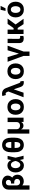

<svg xmlns="http://www.w3.org/2000/svg" viewBox="2750 -3576 1030 6570"><g transform="rotate(-90 3265.0 -291.0)"><path d="M269.7 -420.9H338.7Q414.3 -420.9 466.5 -391.8Q518.8 -362.7 545.9 -314.4Q573.1 -266.1 572.7 -207.8Q573.1 -144.5 543.3 -96Q513.5 -47.5 462.7 -20Q412 7.4 349.4 7.4Q312.5 7.4 277.4 -3.2Q242.3 -13.9 211.1 -39.8L206.4 -38.1V-228.3Q206.9 -198.6 220.1 -173.9Q233.2 -149.1 258.2 -134.2Q283.1 -119.3 318 -119.3Q351.8 -119.3 376.3 -132.9Q400.9 -146.5 414.5 -169.5Q428.1 -192.5 428.1 -220.7Q428.1 -251.7 412.9 -273.7Q397.8 -295.8 372.6 -307.5Q347.4 -319.1 316.6 -318.9H269.7ZM304.7 -737.3Q352.2 -737.3 394.8 -723.7Q437.4 -710.2 470.5 -684.6Q503.6 -659.1 522.5 -623.2Q541.4 -587.4 541.4 -542.4Q541.9 -491.6 516.3 -443.5Q490.6 -395.4 442 -364.4Q393.4 -333.3 324 -333H269.7V-428.7H302.1Q337.8 -428.9 358.1 -442.9Q378.3 -456.9 387.1 -477.7Q395.8 -498.4 395.5 -518.4Q395.8 -556.3 371 -581Q346.3 -605.6 304.7 -605.3Q262.6 -605.6 234.8 -579.2Q206.9 -552.8 206.4 -504.7V204.1H60.7V-514.1Q61 -582.5 93.6 -632.5Q126.1 -682.5 181.5 -709.9Q236.9 -737.3 304.7 -737.3Z M885 11.7Q816.3 11 763.1 -25.1Q709.9 -61.3 679.7 -125.3Q649.5 -189.4 649 -272.5Q649.5 -355.9 681 -418.8Q712.4 -481.8 766.3 -517.3Q820.1 -552.7 886.9 -552.7Q953.3 -552.7 1000.8 -517.8Q1048.2 -482.8 1070.9 -424.4H1117L1154.3 -274.4L1220.9 0H1104.7L1042 -274.4Q1036.6 -301.5 1027.1 -329.2Q1017.5 -356.8 1002 -380.1Q986.5 -403.3 964.3 -417.9Q942 -432.4 911.5 -432.4Q875.6 -432.4 849.8 -412.1Q823.9 -391.7 810.1 -356Q796.3 -320.3 796.3 -273.8Q796.3 -227.1 810.3 -190.3Q824.3 -153.6 849.4 -132.7Q874.4 -111.7 907.2 -111.5Q935.6 -111.5 958.2 -126.6Q980.7 -141.7 997.6 -165.8Q1014.6 -189.9 1025.6 -217.9Q1036.7 -245.8 1042 -271.5L1099.2 -545.9H1213.7L1154.3 -271.5L1117 -124.2H1072.9Q1058.4 -85.5 1033 -54.8Q1007.6 -24 971 -6.2Q934.4 11.7 885 11.7Z M1774.7 -419.9V-306.1H1412.8V-419.9ZM1838.2 -425.2V-300.2Q1837.9 -194.4 1806.5 -125.6Q1775.2 -56.8 1719.8 -23.5Q1664.4 9.8 1590.7 9.8Q1516.2 9.8 1459.7 -23.5Q1403.1 -56.8 1371.6 -125.6Q1340 -194.4 1340.3 -300.2V-425.2Q1340 -530.2 1371.5 -598.7Q1402.9 -667.2 1459 -700.9Q1515 -734.6 1588.8 -734.6Q1662.5 -734.6 1718.6 -701Q1774.6 -667.5 1806.2 -599Q1837.9 -530.5 1838.2 -425.2ZM1691.3 -281.1V-446.7Q1691.2 -506.7 1678.5 -543.4Q1665.8 -580.1 1642.9 -596.6Q1619.9 -613.1 1588.8 -613.1Q1539.3 -613.1 1513 -572.6Q1486.7 -532 1487 -446.7V-281.1Q1486.7 -192.9 1513.4 -152.6Q1540.1 -112.3 1590.7 -112.3Q1621.3 -112.3 1643.8 -128.7Q1666.2 -145 1678.7 -182Q1691.2 -218.9 1691.3 -281.1Z M1978.2 197.7V-545.9H2129.2V-232Q2129.4 -199.5 2144.8 -174.3Q2160.3 -149.1 2187.6 -135.1Q2214.9 -121.1 2250.7 -121.1Q2287 -121.1 2314.4 -135.2Q2341.8 -149.3 2357.2 -174.4Q2372.7 -199.5 2372.4 -232V-545.9H2523.7V0H2378.2V-77.5H2373.9Q2357.8 -42.2 2324.7 -22.6Q2291.5 -2.9 2250.7 -3.1Q2209.8 -2.9 2177 -22.6Q2144.2 -42.2 2127.6 -77.5H2122.8V197.7Z M2890.6 10.5Q2807.8 10.5 2747.6 -24.8Q2687.4 -60.1 2654.9 -123.4Q2622.5 -186.7 2622.5 -270.7Q2622.5 -355.3 2654.9 -418.7Q2687.4 -482.1 2747.6 -517.4Q2807.8 -552.7 2890.6 -552.7Q2973.6 -552.7 3033.8 -517.4Q3094 -482.1 3126.6 -418.7Q3159.2 -355.3 3159.2 -270.7Q3159.2 -186.7 3126.6 -123.4Q3094 -60.1 3033.8 -24.8Q2973.6 10.5 2890.6 10.5ZM2891.2 -107.4Q2929.1 -107.4 2954.4 -128.6Q2979.7 -149.8 2992.6 -187Q3005.5 -224.1 3005.5 -271.3Q3005.5 -319.1 2992.6 -356Q2979.7 -392.8 2954.4 -413.8Q2929.1 -434.8 2891.2 -434.8Q2853.2 -434.8 2827.6 -413.8Q2802 -392.8 2789.1 -356Q2776.2 -319.1 2776.2 -271.3Q2776.2 -224.1 2789.1 -187Q2802 -149.8 2827.6 -128.6Q2853.2 -107.4 2891.2 -107.4Z M3720.6 9Q3671.2 8.8 3634.5 -16Q3597.9 -40.8 3579 -89.1L3486.8 -352.9L3426.9 -502.1L3406.5 -552.7Q3394.4 -583.2 3381.5 -597.8Q3368.6 -612.3 3349.2 -613.7Q3329.9 -615 3297.6 -605.9L3263.8 -722.9Q3282.1 -729.7 3301.9 -733.5Q3321.7 -737.3 3344.6 -737.3Q3412.4 -737.3 3461.3 -703.1Q3510.3 -668.9 3534.7 -603.9L3700.9 -166Q3713 -135.1 3722.8 -121.9Q3732.5 -108.8 3752.1 -108.6Q3760.5 -109 3766.9 -110.5L3780.2 1.2Q3770.2 4.3 3753 6.6Q3735.7 9 3720.6 9ZM3222.6 0 3439 -572.9 3533.5 -324.6H3489.6L3378.4 0Z M4111.8 10.5Q4029 10.5 3968.8 -24.8Q3908.6 -60.1 3876.1 -123.4Q3843.7 -186.7 3843.7 -270.7Q3843.7 -355.3 3876.1 -418.7Q3908.6 -482.1 3968.8 -517.4Q4029 -552.7 4111.8 -552.7Q4194.8 -552.7 4255 -517.4Q4315.2 -482.1 4347.8 -418.7Q4380.4 -355.3 4380.4 -270.7Q4380.4 -186.7 4347.8 -123.4Q4315.2 -60.1 4255 -24.8Q4194.8 10.5 4111.8 10.5ZM4112.4 -107.4Q4150.3 -107.4 4175.6 -128.6Q4200.9 -149.8 4213.8 -187Q4226.7 -224.1 4226.7 -271.3Q4226.7 -319.1 4213.8 -356Q4200.9 -392.8 4175.6 -413.8Q4150.3 -434.8 4112.4 -434.8Q4074.4 -434.8 4048.8 -413.8Q4023.1 -392.8 4010.3 -356Q3997.4 -319.1 3997.4 -271.3Q3997.4 -224.1 4010.3 -187Q4023.1 -149.8 4048.8 -128.6Q4074.4 -107.4 4112.4 -107.4Z M4636.4 204.1V0L4436.1 -545.9H4596.1L4710.7 -166.6H4716.6L4829.5 -545.9H4987.7L4787.4 0V204.1Z M5075.6 -545.9H5221.9L5220.1 -170.5Q5220.9 -138.3 5235.5 -127.2Q5250.1 -116.2 5277.9 -116.2Q5292.1 -116.2 5302.4 -117.2Q5312.8 -118.2 5321.1 -118.9V-8.2Q5302.4 -1.6 5279.4 2.4Q5256.3 6.4 5231.1 6.2Q5159.7 6.4 5117.7 -30.6Q5075.7 -67.6 5075.6 -152.9Z M5537.9 -545.9V0H5386.9V-545.9ZM5913.5 -545.9 5661.1 -201.2H5511.7L5500 -341.4H5589.6L5730.7 -545.9ZM5724.6 0 5580.1 -219.1 5696.3 -294.9 5907 0Z M6223.1 10.5Q6140.3 10.5 6080.1 -24.8Q6019.9 -60.1 5987.5 -123.4Q5955 -186.7 5955 -270.7Q5955 -355.3 5987.5 -418.7Q6019.9 -482.1 6080.1 -517.4Q6140.3 -552.7 6223.1 -552.7Q6306.2 -552.7 6366.4 -517.4Q6426.6 -482.1 6459.1 -418.7Q6491.7 -355.3 6491.7 -270.7Q6491.7 -186.7 6459.1 -123.4Q6426.6 -60.1 6366.4 -24.8Q6306.2 10.5 6223.1 10.5ZM6223.7 -107.4Q6261.6 -107.4 6286.9 -128.6Q6312.2 -149.8 6325.1 -187Q6338 -224.1 6338 -271.3Q6338 -319.1 6325.1 -356Q6312.2 -392.8 6286.9 -413.8Q6261.6 -434.8 6223.7 -434.8Q6185.7 -434.8 6160.1 -413.8Q6134.5 -392.8 6121.6 -356Q6108.7 -319.1 6108.7 -271.3Q6108.7 -224.1 6121.6 -187Q6134.5 -149.8 6160.1 -128.6Q6185.7 -107.4 6223.7 -107.4ZM6176.9 -617 6214.7 -785.9H6349.5L6265.9 -617Z"/></g></svg>

Font: GitLab Sans
Style: Regular
Weight: 400
Designer: Rasmus Andersson
Foundry: Modifications by GitLab B.V., manufactured by rsms
Version: Version 4.000;git-c8fb6b7